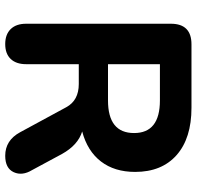

<svg xmlns="http://www.w3.org/2000/svg" viewBox="-29 -716 754 736"><g transform="rotate(90 348.0 -348.0)"><path d="M71 -71V-626Q71 -705 150 -705H393Q510 -705 574.5 -648Q639 -591 639 -489Q639 -410 599 -358Q559 -306 484 -286Q536 -270 570 -209L632 -94Q655 -56 640 -23.5Q625 9 577 9Q518 9 487 -48L391 -225Q365 -273 302 -273H226V-71Q226 -33 206 -12Q186 9 149 9Q112 9 91.5 -12Q71 -33 71 -71ZM226 -584V-385H365Q490 -385 490 -485Q490 -584 365 -584Z"/></g></svg>

Font: Nunito ExtraBold
Style: Regular
Weight: 800
Designer: Vernon Adams
Foundry: Vernon Adams
Version: Version 3.602